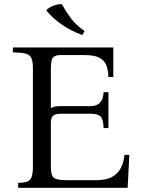

<svg xmlns="http://www.w3.org/2000/svg" viewBox="-20 -890 668 910"><path d="M66 0V-23Q93 -24 108 -29Q123 -34 129.5 -50Q136 -66 136 -100V-565Q136 -600 128.5 -615.5Q121 -631 101 -636Q81 -641 41 -642V-665H517V-525H494Q493 -557 484 -580.5Q475 -604 451 -616.5Q427 -629 380 -629H265Q244 -629 232.5 -619Q221 -609 221 -565V-377Q229 -383 240.5 -385Q252 -387 268 -387H409Q468 -387 471 -453H494V-283H471Q470 -324 457 -337.5Q444 -351 409 -351H270Q243 -351 232 -342Q221 -333 221 -307V-100Q221 -57 236.5 -46.5Q252 -36 297 -36H436Q485 -36 513 -52.5Q541 -69 554 -96.5Q567 -124 570 -156H593L585 0ZM273 -870Q292 -836 316 -803.5Q340 -771 381 -743L370 -724Q315 -744 271.5 -774.5Q228 -805 199 -841Q212 -855 233 -863Q254 -871 273 -870Z"/></svg>

Font: Bona Nova SC
Style: Regular
Weight: 400
Designer: Mateusz Machalski
Foundry: Capitalics
Version: Version 4.001; ttfautohint (v1.8.4.7-5d5b)